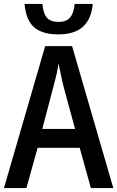

<svg xmlns="http://www.w3.org/2000/svg" viewBox="-20 -949 592 969"><path d="M551.8 0H438.5L382.3 -203.1H169.9L113.3 0H0L208 -716.3H343.8ZM193.4 -298.3H358.9L305.2 -495.6Q302.7 -503.9 299.6 -517.3Q296.4 -530.8 292.7 -546.6Q289.1 -562.5 285.9 -578.4Q282.7 -594.2 279.8 -607.4Q276.9 -620.6 275.4 -628.4Q271 -600.1 266.6 -579.3Q262.2 -558.6 257.3 -541Q245.1 -493.7 229.2 -434.3Q213.4 -375 193.4 -298.3ZM273.9 -775.4Q192.9 -775.4 151.6 -812Q110.4 -848.6 104 -929.2H193.8Q199.2 -877.9 218 -858.2Q236.8 -838.4 275.4 -838.4Q314.5 -838.4 333.3 -860.1Q352.1 -881.8 356.9 -929.2H448.2Q440.9 -851.6 397.9 -813.5Q355 -775.4 273.9 -775.4Z"/></svg>

Font: Open Sans
Style: Regular
Weight: 600
Width: 3
Foundry: Ascender Corporation
Version: Version 1.000